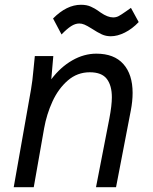

<svg xmlns="http://www.w3.org/2000/svg" viewBox="-20 -785 640 805"><path d="M120.5 -494.5Q124 -532 126 -550H203.5L195 -452.5Q233.5 -503.5 282.8 -531.8Q332 -560 384 -560Q458.5 -560 497.2 -516.5Q536 -473 536 -395.5Q536 -361 528.5 -322L466.5 0H382.5L438.5 -288Q449 -343 449 -377Q449 -426.5 427.8 -454.2Q406.5 -482 356.5 -482Q304 -482 264.2 -447.5Q224.5 -413 200 -359.5Q175.5 -306 165 -247L121.5 0H37.5L110 -410Q116 -443.5 120.5 -494.5ZM363 -666Q345.5 -677 334.2 -681.8Q323 -686.5 312.5 -686.5Q295.5 -686.5 278 -675.2Q260.5 -664 238 -640.5L202.5 -707.5Q259.5 -765 319.5 -765Q344 -765 361.2 -757Q378.5 -749 389 -741.5Q399.5 -734 402.5 -732Q431.5 -712 454.5 -712Q467 -712 477.5 -717.5Q488 -723 508.5 -737.5L529 -752L561.5 -692.5Q534.5 -664 503.5 -648.5Q472.5 -633 444.5 -633Q424 -633 407 -640.8Q390 -648.5 363 -666Z"/></svg>

Font: JuliaMono Italic
Style: Regular
Weight: 400
Italic angle: -9°
Monospace: yes
Designer: cormullion
Foundry: corm
Version: Version 0.049; ttfautohint (v1.8.4)